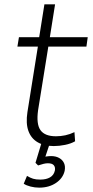

<svg xmlns="http://www.w3.org/2000/svg" viewBox="-20 -663 428 882"><path d="M227 8Q183 8 153 -9.5Q123 -27 110.5 -61.5Q98 -96 106 -148L154 -449H60L67 -492H160L184 -643H233L209 -492H383L377 -449H202L155 -157Q146 -93 166 -65Q186 -37 237 -37Q259 -37 280 -41.5Q301 -46 322 -56L325 -14Q306 -3 279 2.5Q252 8 227 8ZM160 199Q140 199 120.5 194Q101 189 89 181L104 145Q119 154 132 158Q145 162 165 162Q192 162 209.5 152Q227 142 232 121Q235 106 227.5 96.5Q220 87 200 87Q191 87 180.5 89.5Q170 92 155 97L143 85L172 -11H211L186 64L168 61Q179 58 191.5 56Q204 54 215 54Q236 54 251.5 62.5Q267 71 274 86Q281 101 277 122Q269 156 237 177.5Q205 199 160 199Z"/></svg>

Font: Nunito Sans 7pt SemiCondensed ExtraLight
Style: Italic
Weight: 250
Width: 4
Italic angle: -9°
Designer: Vernon Adams
Foundry: Vernon Adams
Version: Version 3.101;gftools[0.9.27]